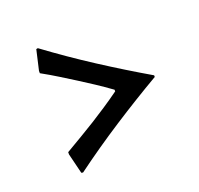

<svg xmlns="http://www.w3.org/2000/svg" viewBox="-78 -514 568 547"><g transform="rotate(-20 206.5 -240.5)"><path d="M252 -243Q227 -261 205 -275.5Q183 -290 161.5 -303.5Q140 -317 117.5 -331Q95 -345 68 -360V-367L82 -428L87 -429Q156 -378 228 -331.5Q300 -285 372 -243V-238Q300 -196 228 -149.5Q156 -103 87 -52L82 -53L67 -114V-121Q94 -137 117 -150.5Q140 -164 161.5 -177.5Q183 -191 205 -205.5Q227 -220 252 -238Z"/></g></svg>

Font: QuattrocentoBold
Style: Bold
Weight: 700
Designer: Pablo Impallari
Foundry: Pablo Impallari, Igino Marini, Branda Gallo
Version: Version 2.000